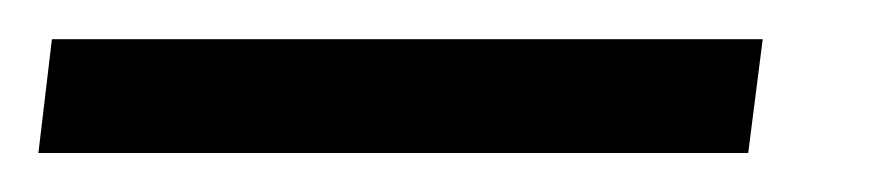

<svg xmlns="http://www.w3.org/2000/svg" viewBox="-67 64 450 98"><path d="M322.3 84 314.9 142.1H-47.4L-40.5 84Z"/></svg>

Font: Lato-Italic
Style: Italic
Weight: 400
Italic angle: -7°
Designer: Lukasz Dziedzic
Foundry: tyPoland Lukasz Dziedzic
Version: Version 1.104; Western+Polish opensource